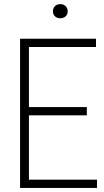

<svg xmlns="http://www.w3.org/2000/svg" viewBox="-20 -932 518 952"><path d="M79.5 0V-740H456V-699H123.5V-401H410.5V-360H123.5V-41H461V0ZM279 -841.5Q263 -841.5 252.8 -850.8Q242.5 -860 242.5 -876Q242.5 -892 252.8 -901.8Q263 -911.5 279 -911.5Q295 -911.5 305.2 -901.8Q315.5 -892 315.5 -876Q315.5 -860 305.2 -850.8Q295 -841.5 279 -841.5Z"/></svg>

Font: Encode Sans Cnd XLt
Style: Regular
Weight: 200
Width: 3
Designer: Multiple Designers
Foundry: Impallari Type
Version: Version 3.002; ttfautohint (v1.8.3) -l 8 -r 50 -G 200 -x 14 